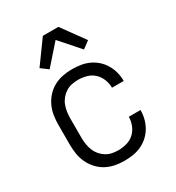

<svg xmlns="http://www.w3.org/2000/svg" viewBox="-186 -882 922 1007"><g transform="rotate(-30 275.0 -379.0)"><path d="M271 12Q243 12 215 6.5Q187 1 162 -12.5Q137 -26 117.5 -47.5Q98 -69 86 -94.5Q74 -120 69.5 -148.5Q65 -177 65 -205V-325Q65 -353 69.5 -381.5Q74 -410 86 -435.5Q98 -461 117.5 -482.5Q137 -504 162 -517.5Q187 -531 215 -536.5Q243 -542 271 -542Q298 -542 324 -538Q350 -534 374 -523Q398 -512 417.5 -494.5Q437 -477 450.5 -454Q464 -431 470.5 -405.5Q477 -380 477 -354V-353H406Q406 -379 396 -404Q386 -429 367 -446.5Q348 -464 322.5 -471Q297 -478 271 -478Q252 -478 233 -474Q214 -470 197.5 -459.5Q181 -449 168.5 -434Q156 -419 149 -401Q142 -383 139 -363.5Q136 -344 136 -325V-205Q136 -186 139 -166.5Q142 -147 149 -129Q156 -111 168.5 -96Q181 -81 197.5 -70.5Q214 -60 233 -56Q252 -52 271 -52Q297 -52 322.5 -59Q348 -66 367 -83.5Q386 -101 396 -126Q406 -151 406 -177H477V-176Q477 -150 470.5 -124.5Q464 -99 450.5 -76Q437 -53 417.5 -35.5Q398 -18 374 -7Q350 4 324 8Q298 12 271 12ZM379 -600 275 -718 171 -600 128 -632 228 -770H322L422 -632Z"/></g></svg>

Font: Lode Term
Style: Regular
Weight: 400
Monospace: yes
Designer: Belleve Invis
Foundry: Belleve Invis
Version: Version 29.2.0